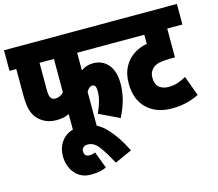

<svg xmlns="http://www.w3.org/2000/svg" viewBox="-121 -776 1358 1198"><g transform="rotate(-15 558.5 -177.0)"><path d="M437 -489V-375Q472 -400 515 -400Q575 -400 612 -357Q649 -314 649 -233Q649 -185 636.5 -134.5Q624 -84 594 -25L463 -88Q478 -120 488.5 -155Q499 -190 499 -224Q499 -248 492.5 -257.5Q486 -267 475 -267Q455 -267 437 -237V0H287V-133Q267 -123 247 -119.5Q227 -116 206 -116Q162 -116 131.5 -131.5Q101 -147 81 -171Q63 -193 53.5 -226.5Q44 -260 44 -325V-489H0V-622H685V-489ZM194 -489V-322Q194 -296 196 -283Q198 -270 205 -260Q214 -248 233 -248Q249 -248 263 -255Q277 -262 287 -273V-489Z M425 249Q403 259 379 263.5Q355 268 324 268Q260 268 222 223Q184 178 184 112Q184 47 224.5 4Q265 -39 341 -39Q430 -39 490.5 21Q551 81 604 186L493 236Q448 153 419 117Q390 81 352 81Q333 81 323 90.5Q313 100 313 115Q313 149 346 149Q365 149 384 141Z M1117 -489H1019V-303H994Q955 -303 928 -299Q901 -295 882 -282Q868 -272 859 -256Q850 -240 850 -216Q850 -174 873.5 -154.5Q897 -135 933 -135Q965 -135 991 -143.5Q1017 -152 1048 -169L1095 -40Q1052 -19 1010 -9.5Q968 0 919 0Q819 0 758.5 -58Q698 -116 698 -220Q698 -283 722 -327Q746 -371 785 -396.5Q824 -422 871 -430V-489H673V-622H1117Z"/></g></svg>

Font: Noto Sans ExtraCondensed Black
Style: Regular
Weight: 900
Width: 2
Designer: Monotype Design Team
Foundry: Monotype Imaging Inc.
Version: Version 2.013; ttfautohint (v1.8.4.7-5d5b)